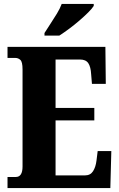

<svg xmlns="http://www.w3.org/2000/svg" viewBox="-20 -951 603 971"><path d="M18 0V-56H60Q94 -56 94 -109V-600Q94 -638 83 -648Q72 -658 58 -658H18V-714H513L515 -527H445L441 -575Q439 -613 426.5 -631.5Q414 -650 385 -650H261V-405H457V-342H261V-64H410Q437 -64 450.5 -85Q464 -106 468 -139L474 -187H543L538 0ZM205 -784Q218 -805 235 -830.5Q252 -856 268 -882.5Q284 -909 292 -931H454V-921Q446 -908 426.5 -888.5Q407 -869 381.5 -847Q356 -825 329 -805Q302 -785 280 -771H205Z"/></svg>

Font: Noto Serif ExtraCondensed Black
Style: Regular
Weight: 900
Width: 2
Designer: Monotype Design Team
Foundry: Monotype Imaging Inc.
Version: Version 2.015; ttfautohint (v1.8.4.7-5d5b)